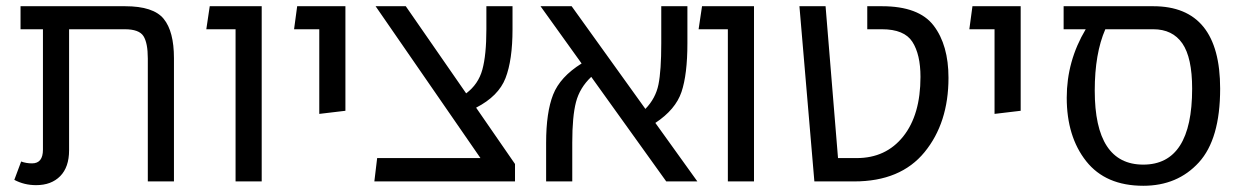

<svg xmlns="http://www.w3.org/2000/svg" viewBox="-20 -583 3997 617"><path d="M382 -563Q473 -563 506 -522.5Q539 -482 539 -396V0H455V-395Q455 -445 441 -467Q427 -489 381 -489H202V-100Q202 -46 173.5 -17Q145 12 96 12Q58 12 26 -5L48 -64Q64 -58 83 -58Q118 -58 118 -102V-489H46V-563Z M737 0V-489H643L654 -563H821V0Z M1006 -217V-489H925L935 -563H1090V-227Z M1510 -237 1635 -56V0H1183L1192 -75H1524L1187 -563H1284L1478 -283Q1517 -312 1530 -359Q1543 -406 1543 -489V-563H1627V-489Q1627 -390 1604.5 -332Q1582 -274 1510 -237Z M2221 0H2121L1880 -336Q1843 -301 1831 -255Q1819 -209 1819 -125V0H1735V-124Q1735 -222 1757.5 -279Q1780 -336 1849 -379L1717 -563H1817L2054 -233Q2087 -267 2096 -311.5Q2105 -356 2105 -444V-563H2189V-444Q2189 -344 2170 -287.5Q2151 -231 2086 -188Z M2319 0V-489H2225L2236 -563H2403V0Z M2597 0 2549 -563H2633L2673 -75H2733Q2827 -75 2882.5 -144.5Q2938 -214 2938 -336Q2938 -408 2912 -448.5Q2886 -489 2814 -489H2767V-563H2814Q2933 -563 2980.5 -500.5Q3028 -438 3028 -333Q3028 -188 2951 -94Q2874 0 2725 0Z M3176 -217V-489H3095L3105 -563H3260V-227Z M3686 -563Q3901 -563 3901 -298Q3901 -136 3832.5 -61Q3764 14 3654 14Q3533 14 3470.5 -65Q3408 -144 3408 -269Q3408 -387 3469 -489H3398V-563ZM3654 -54Q3811 -54 3811 -298Q3811 -398 3779.5 -443.5Q3748 -489 3686 -489H3532Q3498 -411 3498 -292Q3498 -54 3654 -54Z"/></svg>

Font: FiraGO Book
Style: Regular
Weight: 350
Designer: bBox Type
Foundry: bBox Type GmbH
Version: Version 1.001;PS 001.001;hotconv 1.0.88;makeotf.lib2.5.64775